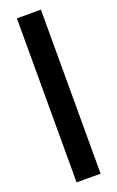

<svg xmlns="http://www.w3.org/2000/svg" viewBox="-159 -761 552 902"><g transform="rotate(-20 117.0 -310.0)"><path d="M57 100V-720H177V100Z"/></g></svg>

Font: Host Grotesk Light SemiBold
Style: Regular
Weight: 600
Version: Version 1.003